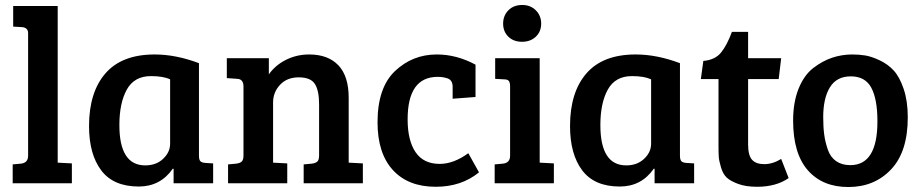

<svg xmlns="http://www.w3.org/2000/svg" viewBox="-20 -737 3704 772"><path d="M212 -713V-83L269 -80V0H31V-76L64 -79Q93 -82 93 -111V-604Q93 -626 68 -628L33 -630V-713Z M780 -483V-111Q780 -95 785.5 -89Q791 -83 805 -82L837 -80V0H678V-58L675 -59Q625 13 538 13Q436 13 387 -52Q338 -117 338 -230Q338 -366 404 -442Q470 -518 602 -518Q687 -518 780 -483ZM664 -159V-418Q636 -431 587 -431Q520 -431 490 -377Q460 -323 460 -234Q460 -72 564 -72Q608 -72 636 -98.5Q664 -125 664 -159Z M892 -423V-503H1061V-438Q1087 -475 1130 -496.5Q1173 -518 1223 -518Q1299 -518 1340.5 -474.5Q1382 -431 1382 -344V-83L1439 -80V0H1201V-76L1234 -79Q1249 -81 1256 -87.5Q1263 -94 1263 -112V-318Q1263 -373 1246 -399.5Q1229 -426 1181 -426Q1134 -426 1106 -396Q1078 -366 1078 -325V-83L1135 -80V0H897V-76L930 -79Q945 -81 952 -87.5Q959 -94 959 -112V-389Q959 -419 934 -420Z M1748 -78Q1804 -78 1863 -121L1906 -44Q1835 14 1732 14Q1621 14 1559.5 -53.5Q1498 -121 1498 -245Q1498 -385 1568.5 -451.5Q1639 -518 1736 -518Q1816 -518 1892 -477V-347L1800 -340V-388Q1800 -415 1779 -422Q1761 -428 1740 -428Q1619 -428 1619 -257Q1619 -172 1651 -125Q1683 -78 1748 -78Z M2150 -503V-83L2207 -80V0H1969V-76L2002 -79Q2031 -82 2031 -111V-389Q2031 -406 2025.5 -412Q2020 -418 2006 -418L1971 -420V-503ZM2080 -717Q2113 -717 2134.5 -695.5Q2156 -674 2156 -642Q2156 -610 2134.5 -589.5Q2113 -569 2079 -569Q2045 -569 2024 -589.5Q2003 -610 2003 -642Q2003 -674 2024 -695.5Q2045 -717 2080 -717Z M2714 -483V-111Q2714 -95 2719.5 -89Q2725 -83 2739 -82L2771 -80V0H2612V-58L2609 -59Q2559 13 2472 13Q2370 13 2321 -52Q2272 -117 2272 -230Q2272 -366 2338 -442Q2404 -518 2536 -518Q2621 -518 2714 -483ZM2598 -159V-418Q2570 -431 2521 -431Q2454 -431 2424 -377Q2394 -323 2394 -234Q2394 -72 2498 -72Q2542 -72 2570 -98.5Q2598 -125 2598 -159Z M2923 -609H2988V-503H3121L3111 -419H2988V-156Q2988 -112 3004 -94.5Q3020 -77 3053 -77Q3087 -77 3121 -98L3151 -21Q3101 14 3024 14Q2979 14 2948 2.5Q2917 -9 2902 -23Q2887 -37 2879 -64Q2871 -91 2870 -106.5Q2869 -122 2869 -152V-419H2798L2808 -492Q2855 -496 2879 -525.5Q2903 -555 2923 -609Z M3399 -73Q3508 -73 3508 -249Q3508 -338 3483.5 -384Q3459 -430 3401 -430Q3344 -430 3317 -386Q3290 -342 3290 -266Q3290 -226 3294 -196Q3298 -166 3308.5 -135.5Q3319 -105 3342 -89Q3365 -73 3399 -73ZM3169 -252Q3169 -326 3191 -380.5Q3213 -435 3250 -463.5Q3287 -492 3326 -505Q3365 -518 3407 -518Q3434 -518 3459 -514Q3484 -510 3517 -494.5Q3550 -479 3573.5 -453.5Q3597 -428 3613.5 -379.5Q3630 -331 3630 -265Q3630 -127 3563 -56Q3496 15 3391 15Q3287 15 3228 -52.5Q3169 -120 3169 -252Z"/></svg>

Font: Bree Serif
Style: Regular
Weight: 400
Designer: Veronika Burian, Jos Scaglione
Foundry: TypeTogether
Version: Version 1.001